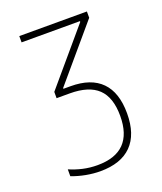

<svg xmlns="http://www.w3.org/2000/svg" viewBox="-137 -819 774 918"><g transform="rotate(-20 250.0 -360.0)"><path d="M215 10Q180 10 142.5 3Q105 -4 71 -17V-52Q103 -38 138.5 -30Q174 -22 212 -22Q394 -22 394 -207Q394 -301 347.5 -345.5Q301 -390 204 -390H137V-422L368 -694V-698H71V-730H415V-698L183 -425V-421H219Q323 -421 376 -367Q429 -313 429 -207Q429 -100 374.5 -45Q320 10 215 10Z"/></g></svg>

Font: M PLUS Code Latin ExtraLight
Style: Regular
Weight: 250
Designer: Coji Morishita
Foundry: UNDERFOREST DESIGN
Version: Version 1.002; ttfautohint (v1.8.3)